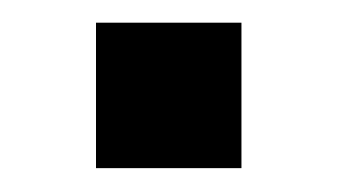

<svg xmlns="http://www.w3.org/2000/svg" viewBox="-20 -332 290 165"><path d="M62.5 -312.5V-187.5H187.5V-312.5Z"/></svg>

Font: Medodica
Style: Regular
Weight: 400
Version: Version 001.000